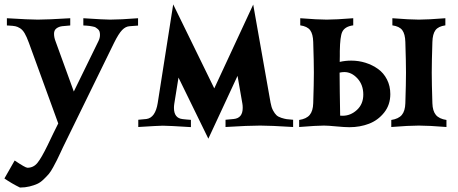

<svg xmlns="http://www.w3.org/2000/svg" viewBox="-35 -572 2066 867"><path d="M-15.1 233.9 31.2 152.8Q79.6 185.5 88.9 185.5Q116.2 185.5 134 163.6Q151.9 141.6 179.7 84.5Q205.6 29.8 228 -14.6L95.2 -379.4Q85.4 -406.2 76.2 -421.9Q66.9 -437.5 55.4 -444.6Q43.9 -451.7 33.9 -453.6Q23.9 -455.6 5.9 -456.5Q-0.5 -457 -3.9 -457V-489.7Q98.6 -483.4 135.7 -483.4Q179.7 -483.4 282.2 -489.7V-457L244.6 -453.6H245.1Q230.5 -451.7 219.7 -443.6Q209 -435.5 209 -419.4Q209 -402.8 215.8 -385.7L298.3 -158.7Q341.3 -246.1 409.7 -386.7Q416.5 -400.4 416.5 -414.6Q416.5 -423.3 414.3 -429.9Q412.1 -436.5 406.5 -440.9Q400.9 -445.3 397 -448Q393.1 -450.7 383.3 -452.4Q373.5 -454.1 370.1 -454.8Q366.7 -455.6 354.7 -456.3Q342.8 -457 341.3 -457V-489.7Q436.5 -483.4 461.9 -483.4Q507.8 -483.4 588.4 -489.7V-456.5L549.8 -453.6H550.3Q532.2 -452.6 516.4 -436.3Q500.5 -419.9 480 -378.4L249.5 92.8Q246.1 100.1 239.3 114.7Q228 138.7 222.2 150.6Q216.3 162.6 205.1 183.1Q193.8 203.6 185.1 213.9Q176.3 224.1 161.9 238Q147.5 252 132.8 258.5Q118.2 265.1 98.1 270Q78.1 274.9 55.2 274.9Q18.1 256.8 -15.1 233.9Z M932.6 -172.9 1108.4 -551.3 1187 -106.9V-107.4Q1190.4 -87.4 1198 -73.2Q1205.6 -59.1 1213.4 -51.8Q1221.2 -44.4 1235.8 -39.8Q1250.5 -35.2 1259.8 -33.9Q1269 -32.7 1288.6 -31.2V1.5Q1187 -4.9 1140.1 -4.9Q1085.9 -4.9 983.4 1.5V-31.2L1021 -34.7H1020.5Q1061 -38.6 1061 -85Q1061 -95.7 1059.6 -103.5L1037.6 -229.5Q1014.2 -179.2 967.8 -79.1Q921.4 21 905.8 54.2L771 -221.7Q758.3 -142.6 752 -103.5Q750.5 -94.2 750.5 -85Q750.5 -38.1 790 -34.2H789.6Q793.5 -33.7 808.8 -32.2Q824.2 -30.8 827.1 -30.8V2Q725.6 -4.4 700.2 -4.4Q683.1 -4.4 589.4 1.5V-31.2L626.5 -34.7Q666.5 -40.5 677.2 -106.9Q687.5 -171.9 712.2 -329.8Q736.8 -487.8 747.1 -552.2Z M1427.7 -4.9Q1395.5 -4.9 1315.9 1.5V-30.3Q1348.6 -35.2 1363.5 -53Q1378.4 -70.8 1379.4 -106Q1382.3 -196.8 1382.3 -244.1Q1382.3 -291.5 1379.4 -382.3Q1378.4 -418.5 1365.5 -435.8Q1352.5 -453.1 1320.8 -457.5V-489.7Q1399.9 -483.4 1440.4 -483.4Q1481 -483.4 1560.1 -489.7V-457.5Q1522 -452.6 1510.3 -427.7Q1500.5 -406.7 1499.5 -341.3Q1499.5 -334.5 1499.5 -318.8Q1499 -301.8 1499 -292.5Q1524.4 -298.3 1550.8 -298.3Q1584.5 -298.3 1615.5 -288.6Q1646.5 -278.8 1671.9 -260.7Q1697.3 -242.7 1712.4 -213.1Q1727.5 -183.6 1727.5 -147Q1727.5 -98.6 1699.7 -63.7Q1671.9 -28.8 1631.1 -13.2Q1590.3 2.4 1543 2.4Q1522 2.4 1484.1 -1.2Q1446.3 -4.9 1427.7 -4.9ZM1976.1 -489.7V-457.5Q1944.3 -453.1 1931.4 -435.8Q1918.5 -418.5 1917.5 -382.3Q1914.6 -291.5 1914.6 -244.1Q1914.6 -196.8 1917.5 -106Q1918.5 -70.8 1933.3 -53Q1948.2 -35.2 1981 -30.3V1.5Q1901.4 -4.9 1856.4 -4.9Q1811.5 -4.9 1731.9 1.5V-30.3Q1764.6 -35.2 1779.5 -53Q1794.4 -70.8 1795.4 -106Q1798.3 -196.8 1798.3 -244.1Q1798.3 -291.5 1795.4 -382.3Q1794.4 -418.5 1781.5 -435.8Q1768.6 -453.1 1736.8 -457.5V-489.7Q1815.9 -483.4 1856.4 -483.4Q1897 -483.4 1976.1 -489.7ZM1498.5 -244.1Q1498.5 -240.7 1499.3 -157.5Q1500 -74.2 1501 -49.8Q1504.9 -49.3 1512.2 -49.3Q1548.3 -49.3 1576.9 -75.7Q1605.5 -102.1 1605.5 -145Q1605.5 -189 1579.1 -217.8Q1552.7 -246.6 1520 -246.6Q1509.8 -246.6 1498.5 -244.1ZM1471.7 -283.7Q1471.7 -283.2 1472.2 -283.2Z"/></svg>

Font: Flanker
Style: Bold
Weight: 700
Designer: Flanker
Foundry: Flanker
Version: Version 2.021